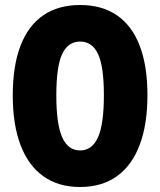

<svg xmlns="http://www.w3.org/2000/svg" viewBox="-20 -736 640 767"><path d="M300 11Q213 11 153 -32Q93 -75 62 -156.5Q31 -238 31 -355Q31 -473 62 -553.5Q93 -634 153 -675Q213 -716 300 -716Q387 -716 447 -675Q507 -634 538 -553.5Q569 -473 569 -356Q569 -239 538 -157Q507 -75 447 -32Q387 11 300 11ZM300 -135Q348 -135 371.5 -187.5Q395 -240 395 -356Q395 -471 371.5 -520.5Q348 -570 300 -570Q252 -570 228.5 -520.5Q205 -471 205 -355Q205 -240 228.5 -187.5Q252 -135 300 -135Z"/></svg>

Font: Nunito Sans 12pt ExtraLight 12pt Black
Style: Regular
Weight: 900
Version: Version 3.101;gftools[0.9.27]